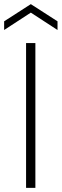

<svg xmlns="http://www.w3.org/2000/svg" viewBox="-49 -908 298 928"><path d="M77 0V-700H122V0ZM-29 -763V-805L100 -888L229 -805V-763L100 -847Z"/></svg>

Font: DM Sans ExtraLight
Style: Regular
Weight: 200
Designer: Colophon Foundry, Jonny Pinhorn
Foundry: Colophon Foundry
Version: Version 4.004; ttfautohint (v1.8.4.7-5d5b)